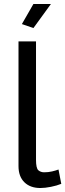

<svg xmlns="http://www.w3.org/2000/svg" viewBox="-20 -938 328 965"><path d="M73 -730H161V-135Q161 -92 173 -82Q185 -72 202 -72Q223 -72 242 -76.5Q261 -81 274 -86L288 -14Q266 -5 236 1Q206 7 183 7Q132 7 102.5 -22Q73 -51 73 -103ZM148 -797 90 -817 148 -918H236Z"/></svg>

Font: YasnoRaleway Medium
Style: Regular
Weight: 500
Designer: Matt McInerney, Pablo Impallari, Rodrigo Fuenzalida
Foundry: Matt McInerney, Pablo Impallari, Rodrigo Fuenzalida
Version: Version 4.026